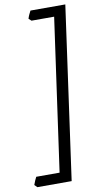

<svg xmlns="http://www.w3.org/2000/svg" viewBox="-142 -826 544 1036"><g transform="rotate(-10 130.5 -308.5)"><path d="M163.1 164.1H-24.9L-39.1 149.9Q-35.2 138.7 -30 126.5Q-24.9 114.3 -21 107.9H106.9L224.1 -726.1H100.1L85.9 -738.8Q88.9 -749.5 94.2 -761Q99.6 -772.5 104 -780.8H294.9Z"/></g></svg>

Font: Gentium Plus Viet
Style: Italic
Weight: 400
Italic angle: -8°
Designer: J. Victor Gaultney, Annie Olsen, Iska Routamaa, Becca Hirsbrunner
Foundry: SIL International
Version: Version 5.000